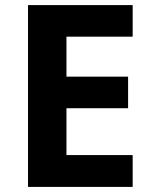

<svg xmlns="http://www.w3.org/2000/svg" viewBox="-20 -734 600 754"><path d="M501 0H90V-714H501V-590H241V-433H483V-309H241V-125H501Z"/></svg>

Font: Noto Sans Tangsa
Style: Regular
Weight: 400
Designer: David Williams
Foundry: Google LLC
Version: Version 1.504